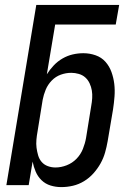

<svg xmlns="http://www.w3.org/2000/svg" viewBox="-20 -755 540 783"><path d="M230 8Q207 8 186 1.5Q165 -5 149.5 -20Q134 -35 125.5 -55Q117 -75 113 -96L97 0H6L128 -735H466L452 -655H205L171 -452Q183 -471 199 -488Q215 -505 235 -516.5Q255 -528 276.5 -533Q298 -538 320 -538Q346 -538 370 -529.5Q394 -521 410 -503Q426 -485 434.5 -461.5Q443 -438 446 -413Q449 -388 447 -361.5Q445 -335 441 -309L419 -179Q415 -156 408.5 -133Q402 -110 390 -88.5Q378 -67 361 -48Q344 -29 322.5 -16Q301 -3 277.5 2.5Q254 8 230 8ZM206 -72Q229 -72 252 -81Q275 -90 292 -107.5Q309 -125 318 -147.5Q327 -170 331 -193L352 -323Q355 -339 356 -355Q357 -371 354.5 -386Q352 -401 345.5 -415Q339 -429 328 -439Q317 -449 301.5 -453.5Q286 -458 271 -458Q271 -458 271 -458Q271 -458 270 -458Q249 -458 228 -450.5Q207 -443 191 -426.5Q175 -410 166.5 -389.5Q158 -369 154 -348L133 -218Q130 -202 128.5 -185Q127 -168 129 -152.5Q131 -137 135.5 -121.5Q140 -106 150 -94.5Q160 -83 175 -77.5Q190 -72 206 -72Z"/></svg>

Font: Iosevka Curly Medium Oblique
Style: Regular
Weight: 500
Italic angle: -9°
Monospace: yes
Designer: Belleve Invis
Foundry: Belleve Invis
Version: Version 11.1.0; ttfautohint (v1.8.3)